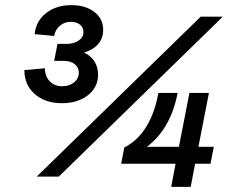

<svg xmlns="http://www.w3.org/2000/svg" viewBox="-20 -728 902 748"><path d="M75 -455 155 -462Q155 -431 173.5 -411.5Q192 -392 222 -392Q250 -392 268.5 -407Q287 -422 287 -445Q287 -466 270.5 -478.5Q254 -491 227 -491H191L204 -557H239Q268 -557 286.5 -570Q305 -583 305 -603Q305 -621 291.5 -632Q278 -643 256 -643Q231 -643 213 -627.5Q195 -612 191 -588L115 -595Q120 -646 159.5 -677Q199 -708 258 -708Q313 -708 347.5 -681.5Q382 -655 382 -612Q382 -579 362.5 -556.5Q343 -534 307 -523Q333 -512 347.5 -489.5Q362 -467 362 -437Q362 -388 322.5 -357Q283 -326 221 -326Q156 -326 115.5 -361.5Q75 -397 75 -455ZM848 -663 209 -40H123L762 -663ZM597 -366H672Q659 -297 628.5 -243.5Q598 -190 552 -156H677L718 -366H794L753 -156H813L800 -90H740L723 0H647L664 -90H452L464 -153Q568 -207 597 -366Z"/></svg>

Font: MedMera Sans Semibold
Style: Italic
Weight: 600
Italic angle: -11°
Designer: Kasper Nordkvist
Foundry: UNCUT.wtf
Version: Version 1.300